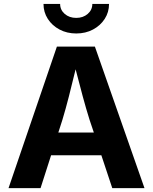

<svg xmlns="http://www.w3.org/2000/svg" viewBox="-20 -967 787 987"><path d="M23.9 0 272.5 -727.5H467.8L722.7 0H557.1L501 -168.9H242.7L188.5 0ZM279.8 -285.6H462.4L440.4 -351.1Q422.9 -406.7 405.3 -471.7Q387.7 -536.6 368.7 -610.8Q350.6 -535.6 334 -470.7Q317.4 -405.8 300.8 -351.1ZM372.1 -794.9Q324.2 -794.9 286.1 -815.2Q248 -835.4 225.8 -869.9Q203.6 -904.3 203.6 -946.8H289.1Q289.1 -916 312.7 -895.5Q336.4 -875 372.1 -875Q407.2 -875 430.9 -895.5Q454.6 -916 454.6 -946.8H540.5Q540.5 -904.3 518.3 -869.9Q496.1 -835.4 458 -815.2Q419.9 -794.9 372.1 -794.9Z"/></svg>

Font: Inter-Bold
Style: Bold
Weight: 700
Designer: Rasmus Andersson
Foundry: rsms
Version: Version 4.000;git-a52131595